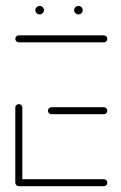

<svg xmlns="http://www.w3.org/2000/svg" viewBox="-20 -640 416 660"><path d="M32.6 -13V-270.4Q32.6 -275.2 36.3 -278.7Q40 -282.2 44.8 -282.2Q49.6 -282.2 53.1 -278.7Q56.7 -275.2 56.7 -270.4V-13ZM348.9 -12.2Q348.9 -7 345.4 -3.5Q341.9 0 337 0H44.8Q39.6 0 36.1 -3.5Q32.6 -7 32.6 -12.2Q32.6 -17 36.1 -20.6Q39.6 -24.1 44.8 -24.1H337Q341.9 -24.1 345.4 -20.6Q348.9 -17 348.9 -12.2ZM144.8 -259.3Q144.8 -264.4 148.3 -268Q151.9 -271.5 156.7 -271.5H337Q341.9 -271.5 345.4 -267.8Q348.9 -264.1 348.9 -259.3Q348.9 -254.4 345.4 -250.9Q341.9 -247.4 337 -247.4H156.7Q151.9 -247.4 148.3 -250.9Q144.8 -254.4 144.8 -259.3ZM32.6 -506.7Q32.6 -511.5 36.1 -515Q39.6 -518.5 44.8 -518.5H337Q341.9 -518.5 345.4 -515Q348.9 -511.5 348.9 -506.7Q348.9 -501.5 345.4 -498Q341.9 -494.4 337 -494.4H44.8Q39.6 -494.4 36.1 -498Q32.6 -501.5 32.6 -506.7ZM234.8 -605.2Q234.8 -611.1 239.3 -615.4Q243.7 -619.6 249.6 -619.6Q255.6 -619.6 260 -615.4Q264.4 -611.1 264.4 -605.2Q264.4 -599.3 260 -594.8Q255.6 -590.4 249.6 -590.4Q243.7 -590.4 239.3 -594.8Q234.8 -599.3 234.8 -605.2ZM101.5 -605.2Q101.5 -611.1 105.9 -615.4Q110.4 -619.6 116.3 -619.6Q122.2 -619.6 126.7 -615.4Q131.1 -611.1 131.1 -605.2Q131.1 -599.3 126.7 -594.8Q122.2 -590.4 116.3 -590.4Q110.4 -590.4 105.9 -594.8Q101.5 -599.3 101.5 -605.2Z"/></svg>

Font: 26F Galaxy Hebrew Thin
Style: Regular
Weight: 100
Designer: C₂₉H₂₅N₃O₅
Version: Version 1.000